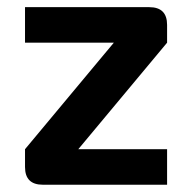

<svg xmlns="http://www.w3.org/2000/svg" viewBox="-20 -508 528 528"><path d="M48.8 -488.3H390.6Q439.5 -488.3 439.5 -439.5V-390.6L195.3 -97.7H439.5V0H97.7Q48.8 0 48.8 -48.8V-97.7L293 -390.6H48.8Z"/></svg>

Font: BabelStone Runic Staveless Rule
Style: Regular
Weight: 400
Designer: Andrew West
Foundry: BabelStone
Version: Version 3.002 March 14, 2022